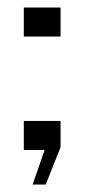

<svg xmlns="http://www.w3.org/2000/svg" viewBox="-20 -400 238 512"><path d="M67 92 99 0H43.5V-77.5H141.5V-7.5L102 92ZM43.5 -302.5V-380H141.5V-302.5Z"/></svg>

Font: Big Shoulders Stencil Display Light
Style: Regular
Weight: 300
Designer: Patric King
Foundry: XO Type Co
Version: Version 1.000